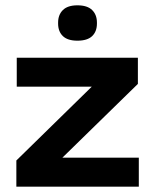

<svg xmlns="http://www.w3.org/2000/svg" viewBox="-20 -702 584 722"><path d="M502 -109V0H41.5V-98.5L325 -376H43V-485H498.5V-386.5L214.5 -109ZM271 -549Q234.5 -549 216.5 -566.2Q198.5 -583.5 198.5 -613.5V-617Q198.5 -646.5 216.5 -664.2Q234.5 -682 271 -682Q308.5 -682 326.5 -664.2Q344.5 -646.5 344.5 -617V-613.5Q344.5 -583.5 326.5 -566.2Q308.5 -549 271 -549Z"/></svg>

Font: AnekLatin_SemiExpandedSemiBold
Style: Regular
Weight: 600
Width: 6
Designer: Yesha Goshar
Foundry: Ek Type
Version: Version 1.003